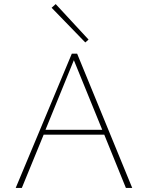

<svg xmlns="http://www.w3.org/2000/svg" viewBox="-20 -921 725 941"><path d="M491 -261H194L87 0H57L332 -658H358L628 0H597ZM481 -285 342 -626 203 -285ZM233 -883 253 -901 414 -727 398 -713Z"/></svg>

Font: Ysabeau Extralight
Style: Regular
Weight: 200
Designer: Christian Thalmann (Catharsis Fonts)
Version: Version 0.003